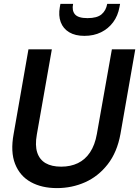

<svg xmlns="http://www.w3.org/2000/svg" viewBox="-20 -953 714 985"><path d="M272 12Q194 12 138 -19Q82 -50 57.5 -112Q33 -174 50 -266L126 -700H246L169 -263Q159 -207 171 -170.5Q183 -134 214 -116Q245 -98 294 -98Q342 -98 379.5 -116Q417 -134 442 -171.5Q467 -209 477 -266L554 -700H674L598 -266Q581 -172 532.5 -110Q484 -48 416.5 -18Q349 12 272 12ZM413 -769Q366 -769 335 -787.5Q304 -806 291.5 -839.5Q279 -873 287 -917L290 -933H355Q348 -899 364.5 -879.5Q381 -860 429 -860Q478 -860 501 -879.5Q524 -899 530 -933H596L593 -917Q585 -872 560.5 -839Q536 -806 498.5 -787.5Q461 -769 413 -769Z"/></svg>

Font: DM Sans 36pt SemiBold
Style: Italic
Weight: 600
Italic angle: -10°
Designer: Colophon Foundry, Jonny Pinhorn
Foundry: Colophon Foundry
Version: Version 4.004;gftools[0.9.30]